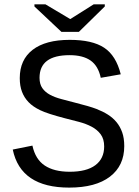

<svg xmlns="http://www.w3.org/2000/svg" viewBox="-20 -852 640 882"><path d="M550.8 -180.7Q550.8 -90.8 485.1 -40.5Q419.4 9.8 297.9 9.8Q74.7 9.8 38.6 -165L128.9 -183.1Q142.6 -120.1 185.5 -91.6Q228.5 -63 300.3 -63Q377.9 -63 418.2 -93.3Q458.5 -123.5 458.5 -179.2Q458.5 -213.4 442.6 -234.9Q426.8 -256.3 400.9 -270Q375 -283.7 342.5 -292.2Q310.1 -300.8 276.9 -309.1Q198.2 -329.6 164.8 -345.7Q131.3 -361.8 111.3 -382.6Q91.3 -403.3 81.1 -430.2Q70.8 -457 70.8 -493.2Q70.8 -577.6 130.1 -623.3Q189.5 -668.9 300.3 -668.9Q403.8 -668.9 458.5 -632.8Q513.2 -596.7 534.7 -510.7L442.9 -494.6Q431.2 -549.3 396 -574Q360.8 -598.6 299.8 -598.6Q161.6 -598.6 161.6 -494.6Q161.6 -465.3 174.6 -447Q187.5 -428.7 209.7 -416.7Q231.9 -404.8 261.5 -397Q291 -389.2 324.7 -380.4Q392.6 -363.3 422.4 -351.8Q452.1 -340.3 475.3 -325.7Q498.5 -311 515.1 -291Q531.7 -271 541.3 -244.1Q550.8 -217.3 550.8 -180.7ZM342.3 -705.6H262.2L138.2 -822.3V-832H189L302.2 -764.6H303.2L410.2 -832H461.4V-822.3Z"/></svg>

Font: Courier New
Style: Regular
Weight: 400
Designer: Steve Matteson
Foundry: Ascender Corporation
Version: Version 2.00.3